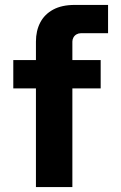

<svg xmlns="http://www.w3.org/2000/svg" viewBox="-20 -760 490 780"><path d="M126 -401H34V-516H126V-591Q126 -635 143.5 -668.5Q161 -702 196 -721Q231 -740 284 -740H419V-625H308Q299 -625 291 -620.5Q283 -616 278.5 -608Q274 -600 274 -591V-516H389V-401H274V0H126Z"/></svg>

Font: iA Writer Quattro V
Style: Regular
Weight: 400
Designer: Mike Abbink, Paul van der Laan, Pieter van Rosmalen, Oliver Reichenstein
Foundry: Information Architects Inc.
Version: Version 2.000